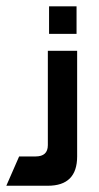

<svg xmlns="http://www.w3.org/2000/svg" viewBox="-69 -428 315 614"><path d="M84 -265.6H177.7V72.3Q177.7 166 84 166H-48.8L-7.8 72.3H44.9Q84 72.3 84 36.1ZM87.9 -319.8V-407.7H175.8V-319.8Z"/></svg>

Font: Aswaq
Style: Regular
Weight: 400
Designer: Husham Jawad
Version: Version 1.000;November 3, 2021;FontCreator 14.0.0.2814 32-bi